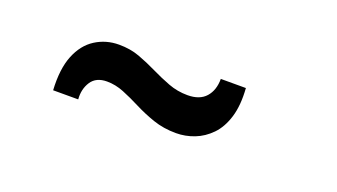

<svg xmlns="http://www.w3.org/2000/svg" viewBox="-31 -587 782 446"><g transform="rotate(20 360.0 -364.0)"><path d="M104 -285Q101 -337 114.5 -370.5Q128 -404 154 -420.5Q180 -437 212 -437Q240 -437 263 -428.5Q286 -420 308.5 -409Q331 -398 353.5 -389.5Q376 -381 401 -381Q431 -381 446 -398Q461 -415 461 -443H523Q526 -401 517 -371.5Q508 -342 490.5 -324Q473 -306 451 -297.5Q429 -289 406 -289Q375 -289 349 -298Q323 -307 300.5 -318.5Q278 -330 257 -338.5Q236 -347 215 -347Q188 -347 176 -328.5Q164 -310 166 -285Z"/></g></svg>

Font: Mona Sans Expanded Medium
Style: Regular
Weight: 500
Width: 7
Designer: Deni Anggara
Foundry: GitHub
Version: Version 2.000